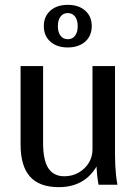

<svg xmlns="http://www.w3.org/2000/svg" viewBox="-20 -763 565 793"><path d="M223 10Q143 10 104 -33.5Q65 -77 65 -166V-490H158V-172Q158 -102 179.5 -68.5Q201 -35 246 -35Q278 -35 304.5 -50Q331 -65 346.5 -90Q362 -115 362 -146V-490H455V-125Q455 -103 456 -82.5Q457 -62 459 -42Q461 -22 465 0H387Q383 -22 381 -42Q379 -62 378 -82.5Q377 -103 377 -125L401 -126Q379 -58 334 -24Q289 10 223 10ZM260 -567Q215 -567 188 -591Q161 -615 161 -655Q161 -695 188 -719Q215 -743 260 -743Q305 -743 332 -719Q359 -695 359 -655Q359 -629 347 -609Q335 -589 312.5 -578Q290 -567 260 -567ZM260 -601Q279 -601 290 -615.5Q301 -630 301 -655Q301 -680 290 -694.5Q279 -709 260 -709Q241 -709 230 -694.5Q219 -680 219 -655Q219 -630 230 -615.5Q241 -601 260 -601Z"/></svg>

Font: Sutasoma
Style: Regular
Weight: 400
Designer: Izhar Fathurrohim, Akbar Rohmanto, Arusyal Khofiqoini
Foundry: Kiwari Kolektiv
Version: Version 1.102